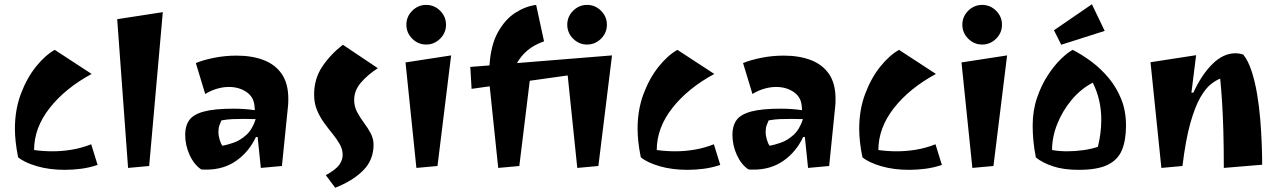

<svg xmlns="http://www.w3.org/2000/svg" viewBox="-20 -773 6014 901"><path d="M284 24Q212 24 153.5 7Q95 -10 65 -35Q57 -75 53.5 -107.5Q50 -140 50 -169Q50 -258 78 -332.5Q106 -407 149 -460.5Q192 -514 237 -539L410 -426Q286 -359 213 -266Q140 -173 140 -69Q182 -63 227 -63Q271 -63 316.5 -70.5Q362 -78 408 -96L438 1Q399 14 360 19Q321 24 284 24Z M581 15 530 -683 744 -716 680 6Z M949 23Q943 23 936.5 23Q930 23 924 22Q890 -1 869.5 -46.5Q849 -92 849 -141Q849 -182 868 -209Q887 -236 936.5 -249.5Q986 -263 1076 -263Q1098 -263 1123 -261.5Q1148 -260 1176 -256L1174 -278Q1170 -319 1135.5 -342Q1101 -365 1054 -365Q1028 -365 999.5 -357Q971 -349 943 -332L899 -477Q932 -491 983.5 -501.5Q1035 -512 1090 -512Q1163 -512 1217.5 -491Q1272 -470 1302.5 -425.5Q1333 -381 1333 -308Q1333 -299 1332.5 -287Q1332 -275 1331 -270L1303 6L1204 15L1189 -130H1181Q1148 -60 1088.5 -18.5Q1029 23 949 23ZM1024 -89Q1046 -93 1076.5 -103.5Q1107 -114 1135.5 -139.5Q1164 -165 1180 -214Q1167 -214 1154 -214.5Q1141 -215 1127 -215Q1096 -215 1071 -214Q1046 -213 1019 -208Q1015 -199 1010 -186Q1005 -173 1005 -153Q1005 -136 1011 -116.5Q1017 -97 1024 -89Z M1553 108 1509 49Q1556 23 1572 0.5Q1588 -22 1588 -46Q1588 -72 1574.5 -96Q1561 -120 1541 -144.5Q1521 -169 1501 -196.5Q1481 -224 1467.5 -256.5Q1454 -289 1454 -329Q1454 -403 1492 -460Q1530 -517 1589 -563L1753 -453Q1705 -422 1673.5 -385Q1642 -348 1642 -304Q1642 -274 1655.5 -248Q1669 -222 1687.5 -197.5Q1706 -173 1719.5 -147.5Q1733 -122 1733 -94Q1733 -22 1684 27Q1635 76 1553 108Z M1980 -564Q1942 -564 1914.5 -591.5Q1887 -619 1887 -657Q1887 -695 1914.5 -722.5Q1942 -750 1980 -750Q2018 -750 2045.5 -722.5Q2073 -695 2073 -657Q2073 -619 2045.5 -591.5Q2018 -564 1980 -564ZM1934 15 1883 -480 2097 -513 2033 6Z M2318 15 2278 -368 2193 -356 2187 -459 2277 -466Q2283 -562 2317 -622.5Q2351 -683 2399 -713.5Q2447 -744 2496 -750L2533 -579Q2487 -563 2456 -537Q2425 -511 2406 -477L2852 -513L2788 6L2689 15L2644 -419L2466 -394L2417 6ZM2735 -564Q2697 -564 2669.5 -591.5Q2642 -619 2642 -657Q2642 -695 2669.5 -722.5Q2697 -750 2735 -750Q2773 -750 2800.5 -722.5Q2828 -695 2828 -657Q2828 -619 2800.5 -591.5Q2773 -564 2735 -564Z M3206 24Q3134 24 3075.5 7Q3017 -10 2987 -35Q2979 -75 2975.5 -107.5Q2972 -140 2972 -169Q2972 -258 3000 -332.5Q3028 -407 3071 -460.5Q3114 -514 3159 -539L3332 -426Q3208 -359 3135 -266Q3062 -173 3062 -69Q3104 -63 3149 -63Q3193 -63 3238.5 -70.5Q3284 -78 3330 -96L3360 1Q3321 14 3282 19Q3243 24 3206 24Z M3517 23Q3511 23 3504.5 23Q3498 23 3492 22Q3458 -1 3437.5 -46.5Q3417 -92 3417 -141Q3417 -182 3436 -209Q3455 -236 3504.5 -249.5Q3554 -263 3644 -263Q3666 -263 3691 -261.5Q3716 -260 3744 -256L3742 -278Q3738 -319 3703.5 -342Q3669 -365 3622 -365Q3596 -365 3567.5 -357Q3539 -349 3511 -332L3467 -477Q3500 -491 3551.5 -501.5Q3603 -512 3658 -512Q3731 -512 3785.5 -491Q3840 -470 3870.5 -425.5Q3901 -381 3901 -308Q3901 -299 3900.5 -287Q3900 -275 3899 -270L3871 6L3772 15L3757 -130H3749Q3716 -60 3656.5 -18.5Q3597 23 3517 23ZM3592 -89Q3614 -93 3644.5 -103.5Q3675 -114 3703.5 -139.5Q3732 -165 3748 -214Q3735 -214 3722 -214.5Q3709 -215 3695 -215Q3664 -215 3639 -214Q3614 -213 3587 -208Q3583 -199 3578 -186Q3573 -173 3573 -153Q3573 -136 3579 -116.5Q3585 -97 3592 -89Z M4246 24Q4174 24 4115.5 7Q4057 -10 4027 -35Q4019 -75 4015.5 -107.5Q4012 -140 4012 -169Q4012 -258 4040 -332.5Q4068 -407 4111 -460.5Q4154 -514 4199 -539L4372 -426Q4248 -359 4175 -266Q4102 -173 4102 -69Q4144 -63 4189 -63Q4233 -63 4278.5 -70.5Q4324 -78 4370 -96L4400 1Q4361 14 4322 19Q4283 24 4246 24Z M4589 -564Q4551 -564 4523.5 -591.5Q4496 -619 4496 -657Q4496 -695 4523.5 -722.5Q4551 -750 4589 -750Q4627 -750 4654.5 -722.5Q4682 -695 4682 -657Q4682 -619 4654.5 -591.5Q4627 -564 4589 -564ZM4543 15 4492 -480 4706 -513 4642 6Z M5042 24Q4971 24 4921.5 7.5Q4872 -9 4841 -34Q4833 -74 4829.5 -111.5Q4826 -149 4826 -184Q4826 -254 4846.5 -314Q4867 -374 4897.5 -420.5Q4928 -467 4960 -497.5Q4992 -528 5014 -539Q5059 -516 5103 -483Q5147 -450 5183.5 -406Q5220 -362 5242 -307Q5264 -252 5264 -184Q5264 -115 5245 -69Q5226 -23 5178 0.5Q5130 24 5042 24ZM4988 -63Q5026 -63 5064.5 -68.5Q5103 -74 5132 -84Q5140 -116 5144 -148Q5148 -180 5148 -211Q5148 -306 5108 -385Q5052 -356 5009 -304.5Q4966 -253 4941.5 -191.5Q4917 -130 4917 -69Q4949 -63 4988 -63ZM4960 -563 4926 -631 5104 -753 5164 -628Z M5430 15 5379 -481 5593 -514 5571 -338H5580Q5619 -423 5670 -473Q5721 -523 5777 -523Q5796 -523 5814 -517Q5837 -489 5853 -440.5Q5869 -392 5879 -333Q5889 -274 5894 -212.5Q5899 -151 5901 -95.5Q5903 -40 5903 0L5723 15Q5723 -82 5721 -153Q5719 -224 5715.5 -283.5Q5712 -343 5706 -404Q5687 -397 5662.5 -378Q5638 -359 5613 -316Q5588 -273 5566 -195.5Q5544 -118 5529 6Z"/></svg>

Font: Joti One
Style: Regular
Weight: 400
Designer: Eduardo Rodriguez Tunni
Foundry: Eduardo Rodriguez Tunni
Version: Version 1.002; ttfautohint (v1.8.4.7-5d5b);gftools[0.9.24]